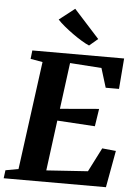

<svg xmlns="http://www.w3.org/2000/svg" viewBox="-72 -1051 788 1099"><g transform="rotate(5 322.0 -501.0)"><path d="M-8.5 0 -2.5 -46.5 71.5 -60 155 -682 85.5 -694 91 -743H618.5L604.5 -567H528L494 -677.5L312.5 -690L277.5 -424L501 -443L485.5 -342L268.5 -355.5L230.5 -66L468.5 -82L538.5 -219.5L617.5 -211.5L579 0ZM412 -799.5Q394.5 -806.5 368.8 -822Q343 -837.5 315.8 -857Q288.5 -876.5 264.5 -896.5Q240.5 -916.5 226 -932.5L315 -1002L461 -841Z"/></g></svg>

Font: Merriweather 28pt ExtraBold
Style: Italic
Weight: 800
Italic angle: -7.8°
Version: Version 2.101